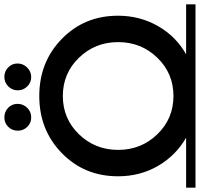

<svg xmlns="http://www.w3.org/2000/svg" viewBox="-38 -878 916 880"><g transform="rotate(-90 420.0 -438.0)"><path d="M840 -43V0H0V-43H229Q147 -90 99.5 -172Q52 -254 52 -355Q52 -509 158 -612.5Q264 -716 420 -716Q576 -716 682 -612.5Q788 -509 788 -355Q788 -255 740.5 -172Q693 -89 611 -43ZM595.5 -534Q524 -608 420 -608Q316 -608 244.5 -534Q173 -460 173 -354.5Q173 -249 244.5 -175Q316 -101 420 -101Q524 -101 595.5 -175Q667 -249 667 -354.5Q667 -460 595.5 -534ZM322 -753Q296 -753 278.5 -771Q261 -789 261 -814.5Q261 -840 278.5 -858Q296 -876 322 -876Q348 -876 366 -858.5Q384 -841 384 -815.5Q384 -790 366 -771.5Q348 -753 322 -753ZM507 -753Q482 -753 464 -771Q446 -789 446 -814.5Q446 -840 464 -858Q482 -876 507.5 -876Q533 -876 551 -858.5Q569 -841 569 -815.5Q569 -790 550.5 -771.5Q532 -753 507 -753Z"/></g></svg>

Font: Montserrat Subrayada
Style: Regular
Weight: 400
Designer: Julieta Ulanovsky
Foundry: Julieta Ulanovsky
Version: Version 2.001